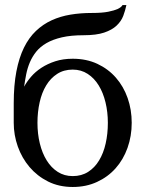

<svg xmlns="http://www.w3.org/2000/svg" viewBox="-20 -726 574 758"><path d="M405.8 -241.2Q405.8 -283.7 396.5 -322Q387.2 -360.4 369.6 -388.9Q352.1 -417.5 326.2 -434.3Q300.3 -451.2 267.1 -451.2Q231.9 -451.2 205.8 -434.3Q179.7 -417.5 162.4 -388.9Q145 -360.4 136.5 -322Q127.9 -283.7 127.9 -241.2Q127.9 -197.8 137.2 -159.7Q146.5 -121.6 164.3 -92.8Q182.1 -64 208 -47.4Q233.9 -30.8 267.1 -30.8Q301.8 -30.8 327.9 -47.4Q354 -64 371.3 -92.8Q388.7 -121.6 397.2 -159.7Q405.8 -197.8 405.8 -241.2ZM500 -241.2Q500 -188.5 483.4 -142.1Q466.8 -95.7 436.3 -61.5Q405.8 -27.3 362.8 -7.6Q319.8 12.2 267.1 12.2Q212.9 12.2 169.9 -9.3Q127 -30.8 96.7 -66.4Q66.4 -102.1 50.3 -147.5Q34.2 -192.9 34.2 -241.2V-317.9Q34.2 -389.6 44.7 -444.1Q55.2 -498.5 74.7 -538.1Q94.2 -577.6 122.1 -604Q149.9 -630.4 184.1 -646Q218.3 -661.6 258.1 -668.2Q297.9 -674.8 341.8 -674.8Q383.3 -674.8 407.5 -679.7Q431.6 -684.6 444.3 -690.4Q459 -697.3 463.9 -706.1H479Q474.6 -684.6 466.6 -663.3Q458.5 -642.1 440.4 -625Q422.4 -607.9 391.4 -597.4Q360.4 -586.9 310.1 -586.9Q260.3 -586.9 224.4 -578.6Q188.5 -570.3 163.6 -555.9Q138.7 -541.5 123 -522Q107.4 -502.4 97.9 -480Q88.4 -457.5 83.5 -432.9Q78.6 -408.2 75.2 -383.8Q85.4 -402.8 102.3 -422.6Q119.1 -442.4 143.3 -458.3Q167.5 -474.1 198.2 -484.1Q229 -494.1 267.1 -494.1Q321.3 -494.1 364.5 -473.9Q407.7 -453.6 437.7 -419.2Q467.8 -384.8 483.9 -338.9Q500 -293 500 -241.2Z"/></svg>

Font: Charis SIL CyrE
Style: Regular
Weight: 400
Foundry: SIL International
Version: Version 5.000